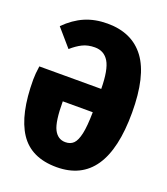

<svg xmlns="http://www.w3.org/2000/svg" viewBox="-135 -808 803 921"><g transform="rotate(20 267.0 -347.5)"><path d="M512 -351Q512 18 260 18Q130 18 71 -71.5Q12 -161 12 -339Q12 -368 18 -408H334Q333 -506 309 -545.5Q285 -585 238 -585Q202 -585 175 -571.5Q148 -558 121 -534L44 -623Q90 -669 141 -691Q192 -713 256 -713Q382 -713 447 -625.5Q512 -538 512 -351ZM334 -289H181Q181 -186 200.5 -147.5Q220 -109 259 -109Q285 -109 300.5 -124.5Q316 -140 324.5 -178.5Q333 -217 334 -289Z"/></g></svg>

Font: Fira Sans Compressed ExtraBold
Style: Regular
Weight: 800
Width: 1
Designer: bBox Type GmbH & Carrois Corporate GbR & Edenspiekermann AG
Foundry: bBox Type GmbH & Carrois Corporate GbR & Edenspiekermann AG
Version: Version 4.301